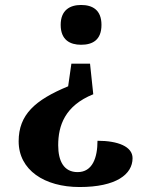

<svg xmlns="http://www.w3.org/2000/svg" viewBox="-20 -560 590 772"><path d="M306 -540C262 -540 224 -520 224 -460C224 -399 262 -380 306 -380C352 -380 388 -399 388 -460C388 -520 352 -540 306 -540ZM355 -181 342 -304H267L254 -213C121 -158 55 -99 55 8C55 124 159 192 300 192C447 192 513 141 513 76C513 29 454 6 372 6C372 74 352 132 292 132C237 132 214 88 214 24C214 -55 241 -135 355 -181Z"/></svg>

Font: Noto Serif NP Hmong
Style: Bold
Weight: 700
Designer: Dalton Maag Ltd
Foundry: Dalton Maag Ltd
Version: Version 1.001